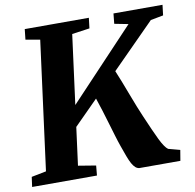

<svg xmlns="http://www.w3.org/2000/svg" viewBox="-86 -826 922 910"><g transform="rotate(-10 375.0 -371.5)"><path d="M-4 0 2.5 -47.5 73.5 -61.5 155 -681 86 -693 91.5 -743H400L394 -693L309 -681L265 -347L580 -681L513.5 -694L518.5 -743H754.5L748.5 -693L687.5 -681.5L479.5 -472Q489 -450 501.2 -418.5Q513.5 -387 526.2 -353.2Q539 -319.5 551 -289Q563 -258.5 572 -238.5Q588 -201.5 601 -171.8Q614 -142 624.8 -120.2Q635.5 -98.5 644.8 -85Q654 -71.5 662 -66L718 -51L709.5 0H512.5Q502 -1 493.5 -8.5Q485 -16 477.2 -30Q469.5 -44 461.2 -66Q453 -88 442.5 -118Q434 -142 425 -172.2Q416 -202.5 406.2 -235.2Q396.5 -268 386.5 -300.2Q376.5 -332.5 367 -360L251.5 -244L227.5 -61.5L312.5 -47.5L308 0Z"/></g></svg>

Font: Merriweather 24pt ExtraBold
Style: Italic
Weight: 800
Italic angle: -7.8°
Version: Version 2.101